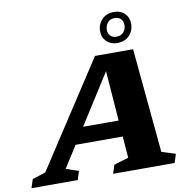

<svg xmlns="http://www.w3.org/2000/svg" viewBox="-162 -1047 1137 1144"><g transform="rotate(-10 406.0 -474.5)"><path d="M735.5 -79 819 -52.5 802 0H430L447 -52.5L535 -78.5L525 -209H240L156.5 -78L232.5 -52.5L216 0H-64L-47 -52.5L33 -78L445.5 -710.5H676ZM302.5 -307H517.5L494.5 -609.5ZM601.5 -949Q641.5 -949 666.2 -924.8Q691 -900.5 691 -862Q691 -820 663.5 -791.5Q636 -763 590.5 -763Q551 -763 526 -787.5Q501 -812 501 -849.5Q501 -892 528.8 -920.5Q556.5 -949 601.5 -949ZM592 -801Q619.5 -801 635 -818.8Q650.5 -836.5 650.5 -861Q650.5 -884.5 636.8 -898.5Q623 -912.5 600 -912.5Q573 -912.5 557.5 -894.8Q542 -877 542 -850.5Q542 -828.5 555.5 -814.8Q569 -801 592 -801Z"/></g></svg>

Font: Newsreader Caption
Style: Bold Italic
Weight: 700
Italic angle: -17°
Designer: Hugues Gentile
Foundry: Production Type
Version: Version 1.001